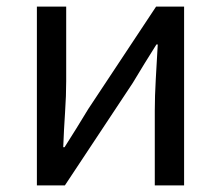

<svg xmlns="http://www.w3.org/2000/svg" viewBox="-20 -563 671 583"><path d="M92 0V-543H181V-316Q181 -273 177.5 -221Q174 -169 172 -116H176Q192 -141 212.5 -174Q233 -207 248 -232L454 -543H539V0H450V-227Q450 -270 453 -322.5Q456 -375 459 -428H455Q439 -403 418.5 -369.5Q398 -336 383 -311L177 0Z"/></svg>

Font: Chiron Sans HK TT
Style: Regular
Weight: 400
Designer: Ryoko NISHIZUKA 西塚涼子 (kana, bopomofo & ideographs); Paul D. Hunt (Latin, Greek & Cyrillic); Sandoll Communications 산돌커뮤니
Foundry: Adobe
Version: Version 2.022;hotconv 1.0.109;makeotfexe 2.5.65596